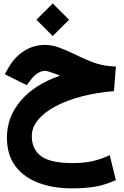

<svg xmlns="http://www.w3.org/2000/svg" viewBox="-20 -728 698 1079"><path d="M184.6 -617.2 276.4 -708.5 368.2 -617.2 276.4 -525.4ZM317.4 -302.7Q311 -305.2 304.7 -307.9Q298.3 -310.5 292.5 -312.5Q245.1 -330.1 232.9 -330.1Q214.8 -330.1 194.1 -317.9Q173.3 -305.7 158.2 -285.6L129.9 -249.5L6.8 -311L29.8 -351.1Q62.5 -407.7 115.7 -441.7Q168.9 -475.6 233.4 -475.6Q271 -475.6 310.5 -461.4Q350.1 -447.3 394 -425.8Q438.5 -404.3 469.7 -390.9Q501 -377.4 526.1 -369.9Q551.3 -362.3 575.9 -358.9Q600.6 -355.5 631.3 -354L620.6 -215.8Q521 -208 436.8 -185.5Q352.5 -163.1 290 -129.4Q227.5 -95.7 193.1 -53.5Q158.7 -11.2 158.7 36.6Q158.7 110.8 211.2 149.7Q263.7 188.5 389.6 188.5Q450.2 188.5 498.3 178Q546.4 167.5 596.7 144L630.9 283.7Q574.7 310.5 516.8 320.6Q459 330.6 382.8 330.6Q280.8 330.6 198.2 300.3Q115.7 270 67.4 206.8Q19 143.6 19 44.4Q19 -70.8 96.9 -162.4Q174.8 -253.9 317.4 -302.7Z"/></svg>

Font: Vazir Black FD-WOL
Style: Black-FD-WOL
Weight: 900
Designer: Saber Rastikerdar
Foundry: Saber Rastikerdar
Version: Version 30.0.0